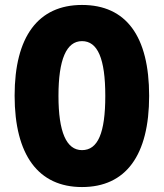

<svg xmlns="http://www.w3.org/2000/svg" viewBox="-20 -745 661 775"><path d="M582 -358C582 -599 489 -725 311 -725C134 -725 39 -597 39 -359C39 -119 135 10 311 10C488 10 582 -118 582 -358ZM216 -358C216 -505 248 -579 311 -579C374 -579 405 -509 405 -358C405 -208 375 -139 311 -139C248 -139 216 -212 216 -358Z"/></svg>

Font: Noto Sans Devanagari ExtraCondensed Black
Style: Regular
Weight: 900
Width: 2
Designer: Jelle Bosma - Monotype Design Team
Foundry: Monotype Imaging Inc.
Version: Version 2.004